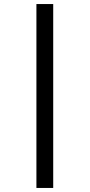

<svg xmlns="http://www.w3.org/2000/svg" viewBox="-20 -827 443 949"><path d="M160 -807V102H243V-807Z"/></svg>

Font: Fira Sans
Style: Regular
Weight: 400
Designer: Carrois Corporate & Edenspiekermann AG
Foundry: Carrois Corporate GbR & Edenspiekermann AG
Version: Version 4.203